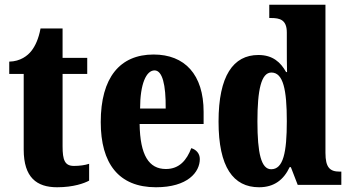

<svg xmlns="http://www.w3.org/2000/svg" viewBox="-20 -780 1473 810"><path d="M221 10C290 10 336 -7 356 -18V-89C338 -83 315 -80 292 -80C253 -80 244 -105 244 -163V-468H348V-536H244V-660H151C143 -616 128 -585 113 -566C97 -545 66 -521 19 -520V-468H80V-149C80 -31 135 10 221 10Z M638 10C772 10 823 -54 823 -109C823 -133 807 -149 787 -155C768 -105 737 -67 680 -67C608 -67 571 -125 569 -257H839V-308C839 -466 759 -550 628 -550C486 -550 405 -453 405 -265C405 -91 480 10 638 10ZM679 -322H571C571 -426 597 -483 632 -483C665 -483 680 -423 679 -322Z M1073 10C1137 10 1177 -22 1202 -75H1207L1236 0H1420V-56H1413C1372 -56 1353 -73 1353 -135V-760H1116V-704H1124C1160 -704 1190 -697 1190 -643V-588C1190 -549 1190 -506 1191 -476H1187C1164 -517 1131 -548 1070 -548C964 -548 902 -460 902 -267C902 -75 964 10 1073 10ZM1124 -66C1082 -66 1066 -133 1066 -268C1066 -401 1082 -474 1125 -474C1175 -474 1190 -401 1190 -269C1190 -136 1175 -66 1124 -66Z"/></svg>

Font: Noto Serif Myanmar ExtraCondensed Black
Style: Regular
Weight: 900
Width: 2
Designer: Ben Mitchell and the Monotype Design Team
Foundry: Monotype Imaging Inc.
Version: Version 2.106